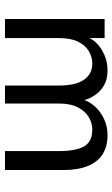

<svg xmlns="http://www.w3.org/2000/svg" viewBox="144 -606 462 791"><g transform="rotate(90 375.5 -211.0)"><path d="M537.6 -422.5Q583.1 -422.5 615.2 -402.7Q647.2 -382.9 664.1 -342.2Q681 -301.6 681 -238.6V0H602.9V-221.7Q602.9 -291.4 583.7 -325.6Q564.5 -359.8 514.1 -359.8Q487.7 -359.8 463.1 -345.2Q438.5 -330.7 422.8 -300.3Q407 -269.9 407 -221.7V0H332.9V-221.7Q332.9 -291.4 308.9 -325.6Q284.9 -359.8 242.6 -359.8Q215.9 -359.8 191.7 -345.8Q167.6 -331.8 152.5 -301.4Q137.4 -271 137.4 -221.7V0H58.8V-410.5H137.4V-347.1Q142.8 -362.6 161 -380.1Q179.1 -397.6 207.8 -410Q236.4 -422.5 271.7 -422.5Q309.1 -422.5 334.1 -406.9Q359.1 -391.3 373.4 -369.1Q387.8 -346.9 392.8 -327Q400 -349.3 419.9 -371.3Q439.8 -393.3 470 -407.9Q500.3 -422.5 537.6 -422.5Z"/></g></svg>

Font: League Spartan Extralight
Style: Regular
Weight: 200
Foundry: The League of Moveable Type
Version: Version 2.300; ttfautohint (v1.8.3)